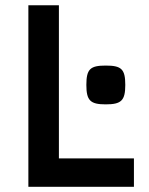

<svg xmlns="http://www.w3.org/2000/svg" viewBox="-20 -717 571 737"><path d="M88.9 0H494.1V-108.9H206.1V-696.8H88.9ZM311.5 -391.1C311.5 -331.1 326.7 -316.4 385.7 -316.4C445.8 -316.4 460.9 -331.1 460.9 -391.1C460.9 -452.1 445.8 -465.3 385.7 -465.3C326.7 -465.3 311.5 -452.1 311.5 -391.1Z"/></svg>

Font: Doppio One
Style: Regular
Weight: 400
Designer: Szymon Celej
Foundry: Sorkin Type Co
Version: Version 1.002